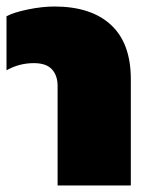

<svg xmlns="http://www.w3.org/2000/svg" viewBox="-25 -570 457 590"><path d="M152 -306Q152 -338 134.5 -357Q117 -376 79 -376Q34 -376 -5 -354V-520Q17 -532 61 -541Q105 -550 142 -550Q255 -550 316 -493.5Q377 -437 377 -327V0H152Z"/></svg>

Font: Prompt Black
Style: Regular
Weight: 900
Designer: Katatrad Team
Foundry: CadsonDemak
Version: Version 1.001